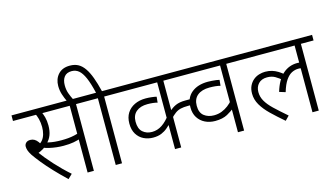

<svg xmlns="http://www.w3.org/2000/svg" viewBox="-98 -1240 2781 1595"><g transform="rotate(-15 1292.5 -442.0)"><path d="M226 -574 245 -587Q257 -569 266 -535.5Q275 -502 275 -463Q275 -415 261.5 -380Q248 -345 222 -321L218 -314Q201 -297 178.5 -283.5Q156 -270 129 -260L126 -277Q171 -215 231.5 -148.5Q292 -82 358 -24L321 12Q265 -41 216.5 -92.5Q168 -144 132 -188.5Q96 -233 75 -264Q58 -291 52.5 -308.5Q47 -326 47 -341Q47 -359 60 -372Q73 -385 97 -385Q117 -385 132.5 -376Q148 -367 161 -349.5Q174 -332 187 -306L138 -321Q169 -331 187 -352Q205 -373 213 -402Q221 -431 221 -463Q221 -500 212.5 -533.5Q204 -567 191 -586L218 -574H0V-622H399V-574ZM542 -574V0H488V-574H367V-622H651V-574ZM347 -315Q379 -315 406.5 -317.5Q434 -320 460.5 -326Q487 -332 514 -342V-292Q475 -279 440 -272.5Q405 -266 353 -266Q325 -266 293.5 -269.5Q262 -273 232 -280Q202 -287 179 -297L197 -337Q217 -331 240.5 -325.5Q264 -320 291 -317.5Q318 -315 347 -315Z M477 -615Q460 -650 449 -684.5Q438 -719 438 -757Q438 -817 473.5 -856.5Q509 -896 574 -896Q616 -896 646 -879.5Q676 -863 699.5 -829Q723 -795 742 -743.5Q761 -692 778 -622H893V-574H784V0H730V-574H636V-622H727Q707 -707 685.5 -756Q664 -805 638 -826.5Q612 -848 577 -848Q534 -848 513 -821Q492 -794 492 -749Q492 -710 503 -679Q514 -648 531 -615Z M1464 -574H1293V-298L1280 -309Q1309 -338 1342.5 -353Q1376 -368 1426 -368H1485V-319H1436Q1399 -319 1373.5 -313Q1348 -307 1326.5 -291.5Q1305 -276 1278 -247L1293 -288V0H1240V-232L1255 -222Q1237 -203 1214.5 -183.5Q1192 -164 1162 -151.5Q1132 -139 1090 -139Q1047 -139 1010 -157Q973 -175 950.5 -211.5Q928 -248 928 -303Q928 -356 951.5 -393Q975 -430 1016.5 -450Q1058 -470 1112 -470Q1136 -470 1162.5 -467Q1189 -464 1205 -460L1200 -410Q1184 -415 1161 -417.5Q1138 -420 1115 -420Q1053 -420 1017.5 -390Q982 -360 982 -304Q982 -243 1014 -215Q1046 -187 1093 -187Q1140 -187 1180.5 -214Q1221 -241 1258 -293L1240 -247V-574H878V-622H1464Z M1943 -574H1834V0H1781V-221L1796 -208Q1771 -184 1729.5 -161.5Q1688 -139 1624 -139Q1576 -139 1537.5 -158Q1499 -177 1476 -213Q1453 -249 1453 -300Q1453 -382 1506 -426Q1559 -470 1648 -470Q1665 -470 1683.5 -468.5Q1702 -467 1718.5 -465Q1735 -463 1746 -460L1741 -410Q1723 -415 1700 -417.5Q1677 -420 1648 -420Q1582 -420 1544.5 -389.5Q1507 -359 1507 -300Q1507 -241 1541.5 -214Q1576 -187 1626 -187Q1663 -187 1693.5 -199Q1724 -211 1749.5 -230.5Q1775 -250 1794 -274L1781 -237V-574H1403V-622H1943Z M1928 -574V-622H2585V-574H2476V0H2422V-394L2452 -369Q2440 -375 2428 -377.5Q2416 -380 2402 -380Q2373 -380 2345.5 -366.5Q2318 -353 2293.5 -318Q2269 -283 2250 -219L2198 -235Q2227 -333 2280 -380.5Q2333 -428 2405 -428Q2421 -428 2435.5 -425Q2450 -422 2459 -419V-403L2422 -415V-574ZM2262 -316Q2229 -345 2200 -361.5Q2171 -378 2132 -378Q2084 -378 2057.5 -350Q2031 -322 2031 -278Q2031 -237 2052 -200Q2073 -163 2116 -122Q2159 -81 2224 -25L2189 11Q2127 -42 2079 -88.5Q2031 -135 2004 -181.5Q1977 -228 1977 -279Q1977 -319 1991 -347Q2005 -375 2027 -393Q2049 -411 2076 -419Q2103 -427 2128 -427Q2160 -427 2186.5 -419Q2213 -411 2237.5 -396Q2262 -381 2285 -360Z"/></g></svg>

Font: Noto Sans Devanagari Light
Style: Regular
Weight: 300
Version: Version 2.003